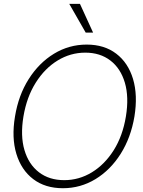

<svg xmlns="http://www.w3.org/2000/svg" viewBox="-20 -970 746 1000"><path d="M307.6 10.3Q215.3 10.3 153.1 -37.1Q90.8 -84.5 65.2 -168.9Q39.6 -253.4 58.1 -363.3Q76.2 -474.1 129.6 -558.3Q183.1 -642.6 261.2 -690.2Q339.4 -737.8 431.6 -737.8Q523.4 -737.8 585.4 -690.4Q647.5 -643.1 672.9 -558.6Q698.2 -474.1 680.2 -363.3Q661.6 -252.9 608.4 -168.7Q555.2 -84.5 477.3 -37.1Q399.4 10.3 307.6 10.3ZM314.5 -31.7Q391.6 -31.7 458.5 -72.5Q525.4 -113.3 572.3 -187.7Q619.1 -262.2 635.7 -363.3Q652.3 -464.4 630.4 -539.1Q608.4 -613.8 554.9 -654.8Q501.5 -695.8 424.3 -695.8Q347.2 -695.8 280.3 -655Q213.4 -614.3 166.3 -539.6Q119.1 -464.8 102.1 -363.3Q85.4 -262.7 107.4 -188.2Q129.4 -113.8 182.9 -72.8Q236.3 -31.7 314.5 -31.7ZM426.3 -800.3 340.8 -949.7H396.5L464.8 -800.3Z"/></svg>

Font: Inter Display Extra Light
Style: Italic
Weight: 200
Italic angle: -9.39999°
Designer: Rasmus Andersson
Foundry: rsms
Version: Version 4.000;git-4fc901f